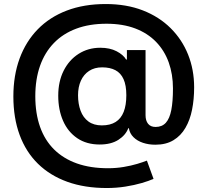

<svg xmlns="http://www.w3.org/2000/svg" viewBox="-20 -737 1039 961"><path d="M514.2 204.1Q403.8 204.1 317.4 173.1Q231 142.1 170.4 83Q109.9 23.9 78.4 -61.3Q46.9 -146.5 46.9 -254.4Q46.9 -358.9 78.1 -444.1Q109.4 -529.3 168.9 -590.3Q228.5 -651.4 314.2 -684.1Q399.9 -716.8 509.3 -716.8Q612.8 -716.8 694.6 -685.1Q776.4 -653.3 833.7 -596.4Q891.1 -539.6 921.4 -463.9Q951.7 -388.2 951.7 -299.8Q951.7 -240.2 941.4 -188.5Q931.2 -136.7 908.2 -97.2Q885.3 -57.6 848.1 -35.2Q811 -12.7 757.3 -12.7Q724.1 -12.7 695.6 -22.2Q667 -31.7 648.2 -50.3Q629.4 -68.8 625 -95.2H622.1Q608.9 -60.5 572.5 -37.1Q536.1 -13.7 479 -13.7Q413.1 -13.7 366.5 -45.4Q319.8 -77.1 295.7 -132.3Q271.5 -187.5 271.5 -258.3Q271.5 -329.1 298.6 -383.1Q325.7 -437 373.5 -467.5Q421.4 -498 481.9 -498Q529.8 -498 563.5 -480.5Q597.2 -462.9 611.3 -439H615.2V-486.3H708.5V-160.2Q708.5 -133.3 721.2 -117.4Q733.9 -101.6 758.8 -101.6Q791 -101.6 810.1 -122.6Q829.1 -143.6 837.4 -186.3Q845.7 -229 845.7 -294.4Q845.7 -365.2 824.5 -424.6Q803.2 -483.9 761.2 -527.3Q719.2 -570.8 657 -594.5Q594.7 -618.2 513.2 -618.2Q427.7 -618.2 361.6 -593.5Q295.4 -568.8 249.8 -521.7Q204.1 -474.6 180.4 -407.5Q156.7 -340.3 156.7 -255.4Q156.7 -169.4 180.4 -102.3Q204.1 -35.2 250.7 11Q297.4 57.1 365 81.1Q432.6 105 520.5 105Q562 105 599.4 98.6Q636.7 92.3 666.7 83.3Q696.8 74.2 715.3 66.9L748.5 158.2Q725.6 168.5 689 179.2Q652.3 189.9 607.4 197Q562.5 204.1 514.2 204.1ZM489.7 -109.4Q531.7 -109.4 558.8 -126.5Q585.9 -143.6 599.1 -177.2Q612.3 -210.9 612.3 -260.3Q612.3 -310.1 598.4 -340.8Q584.5 -371.6 557.6 -385.7Q530.8 -399.9 491.2 -399.9Q453.1 -399.9 426 -382.1Q398.9 -364.3 384.8 -333Q370.6 -301.8 370.6 -260.3Q370.6 -217.3 383.3 -182.9Q396 -148.4 422.6 -128.9Q449.2 -109.4 489.7 -109.4Z"/></svg>

Font: Inter 18pt SemiBold
Style: Regular
Weight: 600
Designer: Rasmus Andersson
Foundry: rsms
Version: Version 4.001;git-66647c0bb